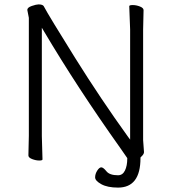

<svg xmlns="http://www.w3.org/2000/svg" viewBox="-20 -723 778 872"><path d="M516 129Q468 129 440 113.5Q412 98 412 82.5Q412 67 421.5 52Q431 37 440 37Q449 37 463.5 55Q478 73 516 73Q537 73 547.5 51.5Q558 30 558 -3V-5L524 -54Q332 -324 179 -582L170 -597V-105L173 1Q173 6 158 6Q143 6 126 -0.5Q109 -7 109 -17L111 -106V-642L104 -678Q104 -689 124.5 -696Q145 -703 155 -703Q172 -703 178 -696Q203 -649 320.5 -461Q438 -273 562 -101L571 -89V-589L567 -695Q567 -700 583 -700Q599 -700 615.5 -693.5Q632 -687 632 -677L630 -588V-87L634 -32Q634 -22 619 -9L618 -7V-5Q618 129 516 129ZM626 -15V-16Z"/></svg>

Font: LXGW WenKai TC Light
Style: Regular
Weight: 300
Designer: LXGW / Fontworks Inc.
Foundry: LXGW / Fontworks Inc.
Version: Version 1.330